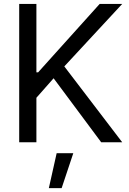

<svg xmlns="http://www.w3.org/2000/svg" viewBox="-20 -727 661 981"><path d="M78.1 -707H166V-357.4H174.8L489.3 -707H604.5L308.6 -387.7L604.5 0H497.1L253.9 -327.1L166 -227.5V0H78.1ZM269.5 55.7H354.5L294.9 234.4H229.5Z"/></svg>

Font: Pretendard GOV Variable
Style: Regular
Weight: 400
Designer: Base glyphs from Inter by Rasmus Andersson; Hangul glyphs from Noto Sans CJK(Source Han Sans) by Jang Soo-young and Kang
Foundry: Kil Hyung-jin
Version: Version 1.307;Glyphs 3.2 (3192)